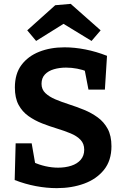

<svg xmlns="http://www.w3.org/2000/svg" viewBox="-20 -961 641 994"><path d="M195 -527Q195 -498 215 -479Q235 -460 267 -446.5Q299 -433 338 -420.5Q377 -408 415 -392.5Q453 -377 485.5 -353.5Q518 -330 537.5 -294Q557 -258 557 -204Q557 -130 518.5 -82Q480 -34 416 -10.5Q352 13 274 13Q221 13 165.5 2.5Q110 -8 56 -29L61 -219H144L165 -98L152 -122Q182 -108 215.5 -100.5Q249 -93 281 -93Q318 -93 349 -103Q380 -113 398 -134Q416 -155 416 -186Q416 -217 397 -237Q378 -257 345.5 -270.5Q313 -284 275 -295.5Q237 -307 198.5 -322Q160 -337 127.5 -360Q95 -383 76 -418.5Q57 -454 57 -508Q57 -579 91 -624.5Q125 -670 183 -693Q241 -716 314 -716Q366 -716 422 -705Q478 -694 534 -672L523 -497H438L417 -606L433 -590Q408 -600 379.5 -605.5Q351 -611 322 -611Q288 -611 259 -602.5Q230 -594 212.5 -575.5Q195 -557 195 -527ZM167 -749 121 -804 266 -934 346 -941 501 -804 454 -749 259 -868 356 -867Z"/></svg>

Font: Bitter Thin
Style: Bold
Weight: 700
Version: Version 3.021